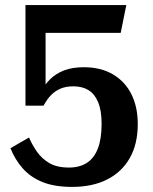

<svg xmlns="http://www.w3.org/2000/svg" viewBox="-20 -660 600 754"><path d="M263 74Q343 74 400.5 45Q458 16 489.5 -39Q521 -94 521 -173Q521 -240 496 -290Q471 -340 423.5 -368Q376 -396 309 -396Q264 -396 231.5 -383.5Q199 -371 175.5 -347.5Q152 -324 136 -291Q137 -286 142 -286Q147 -286 152 -289.5Q157 -293 159 -298V-620L136 -531H454L476 -640H80V-245H151Q165 -271 181.5 -287.5Q198 -304 219 -312.5Q240 -321 268 -321Q303 -321 327.5 -306Q352 -291 365.5 -258.5Q379 -226 379 -174Q379 -114 364 -76Q349 -38 320.5 -20Q292 -2 251 -2Q203 -2 173 -20Q143 -38 124.5 -65Q106 -92 94 -120L21 -78Q39 -33 69.5 1.5Q100 36 147 55Q194 74 263 74Z"/></svg>

Font: Roboto Serif SemiBold
Style: Regular
Weight: 600
Designer: Greg Gazdowicz
Foundry: Commercial Type
Version: Version 1.008